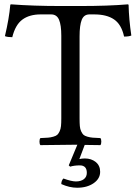

<svg xmlns="http://www.w3.org/2000/svg" viewBox="-20 -673 637 893"><path d="M306.2 102.1 299.8 96.2 339.8 0Q282.2 0 168 2Q163.6 -2.4 163.6 -14.4Q163.6 -26.4 168 -30.8Q190.9 -31.7 203.4 -32.7Q215.8 -33.7 228.5 -37.4Q241.2 -41 246.8 -46.4Q252.4 -51.8 257.3 -62.3Q262.2 -72.8 263.7 -86.7Q265.1 -100.6 265.1 -122.1V-506.8Q265.1 -556.2 254.6 -581.1Q244.1 -606 217.8 -606H168.9Q116.7 -606 84 -581.8Q51.3 -557.6 37.1 -500Q15.1 -500 2.9 -504.9Q22.5 -587.9 27.8 -649.9Q27.8 -652.8 32.2 -652.8Q133.8 -645 265.1 -645H351.1Q483.9 -645 575.2 -652.8Q576.2 -652.8 577.1 -651.6Q578.1 -650.4 578.1 -649.9Q579.6 -583.5 590.8 -507.8Q580.1 -502.9 557.1 -502.9Q544.9 -559.1 510.7 -582.5Q476.6 -606 418 -606H396Q370.1 -606 360.1 -580.6Q350.1 -555.2 350.1 -503.9V-122.1Q350.1 -100.6 351.3 -86.7Q352.5 -72.8 357.4 -62.3Q362.3 -51.8 367.9 -46.4Q373.5 -41 386.2 -37.4Q398.9 -33.7 411.4 -32.7Q423.8 -31.7 446.8 -30.8Q451.2 -26.4 451.2 -14.4Q451.2 -2.4 446.8 2Q434.1 2 409.7 1.5Q385.3 1 374 1L349.1 66.9Q360.8 64 375 64Q404.8 64 425.3 80.6Q445.8 97.2 445.8 126Q445.8 158.2 415.3 179.2Q384.8 200.2 338.9 200.2Q303.2 200.2 265.1 183.1Q265.1 167 274.9 157.2Q312.5 170.9 333 170.9Q356 170.9 369.9 160.4Q383.8 149.9 383.8 130.9Q383.8 96.2 351.1 96.2Q325.7 96.2 306.2 102.1Z"/></svg>

Font: Common Serif
Style: Regular
Weight: 400
Designer: Philipp H. Poll, Khaled Hosny
Foundry: Stefan Peev, Context Ltd.
Version: Version 1.026